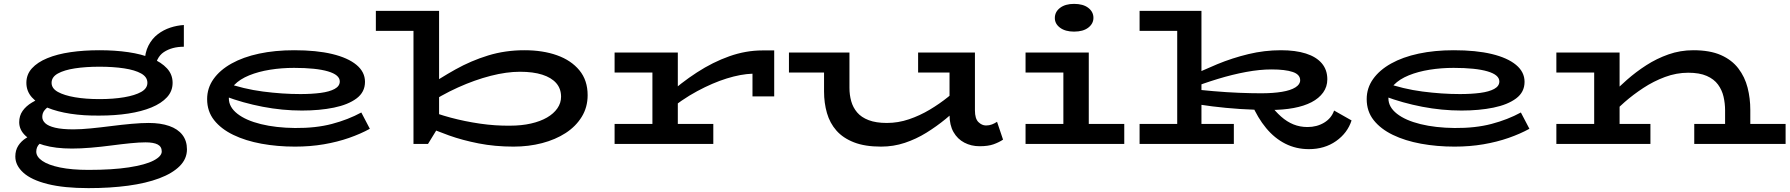

<svg xmlns="http://www.w3.org/2000/svg" viewBox="-20 -742 9231 990"><path d="M436 228Q310 228 226 207Q142 186 100.5 148.5Q59 111 59 65Q59 33 74 9.5Q89 -14 113.5 -29.5Q138 -45 166 -55L221 -25Q202 -17 184.5 -1Q167 15 167 40Q167 66 198 87.5Q229 109 289.5 121.5Q350 134 436 134Q560 134 644.5 121Q729 108 771.5 86Q814 64 814 39Q814 14 793 3Q772 -8 730 -8Q699 -8 653.5 -3.5Q608 1 555 8Q502 15 449 19.5Q396 24 351 24Q266 24 205.5 6.5Q145 -11 112 -41.5Q79 -72 79 -112Q79 -145 96.5 -170Q114 -195 145 -213.5Q176 -232 216 -246L268 -211Q256 -208 239.5 -198.5Q223 -189 210.5 -174.5Q198 -160 198 -139Q198 -121 213.5 -106.5Q229 -92 264.5 -83.5Q300 -75 359 -75Q397 -75 448 -80Q499 -85 553.5 -92Q608 -99 658.5 -103.5Q709 -108 747 -108Q808 -108 852.5 -92.5Q897 -77 920.5 -46.5Q944 -16 944 28Q944 77 906.5 114.5Q869 152 801 177.5Q733 203 640.5 215.5Q548 228 436 228ZM493 -146Q412 -145 343.5 -155.5Q275 -166 224 -187Q173 -208 144.5 -240Q116 -272 116 -315Q116 -358 144.5 -389.5Q173 -421 224 -442Q275 -463 343.5 -473Q412 -483 493 -483Q573 -483 641.5 -473Q710 -463 761 -442Q812 -421 841 -389.5Q870 -358 870 -315Q870 -272 841 -240.5Q812 -209 761 -188Q710 -167 641.5 -156.5Q573 -146 493 -146ZM493 -231Q564 -231 620 -240.5Q676 -250 708 -268Q740 -286 740 -315Q740 -345 708 -363Q676 -381 620 -389.5Q564 -398 493 -398Q422 -398 366.5 -389.5Q311 -381 278.5 -363Q246 -345 246 -315Q246 -286 278.5 -268Q311 -250 366.5 -240.5Q422 -231 493 -231ZM776 -373 726 -421Q727 -471 745.5 -507Q764 -543 793.5 -565.5Q823 -588 858 -599.5Q893 -611 928 -613V-501Q867 -501 825 -473.5Q783 -446 776 -373Z M1501 14Q1410 14 1328 -1Q1246 -16 1183 -46.5Q1120 -77 1084 -122.5Q1048 -168 1048 -231Q1048 -288 1081 -334.5Q1114 -381 1174 -414.5Q1234 -448 1316 -465.5Q1398 -483 1497 -483Q1612 -483 1693 -463.5Q1774 -444 1818 -407.5Q1862 -371 1862 -320Q1862 -267 1818.5 -234.5Q1775 -202 1701.5 -187Q1628 -172 1537 -172Q1436 -172 1334.5 -191.5Q1233 -211 1140 -246L1139 -317Q1236 -283 1336 -270Q1436 -257 1529 -257Q1587 -257 1633 -263Q1679 -269 1705.5 -283.5Q1732 -298 1732 -322Q1732 -356 1671 -374Q1610 -392 1496 -392Q1432 -392 1372.5 -382.5Q1313 -373 1265 -353.5Q1217 -334 1188.5 -304.5Q1160 -275 1160 -235Q1160 -190 1204 -155.5Q1248 -121 1325.5 -102Q1403 -83 1501 -82Q1608 -81 1691.5 -103Q1775 -125 1843 -162L1887 -78Q1840 -52 1780 -31Q1720 -10 1650 2Q1580 14 1501 14Z M1918 -583V-686H2223V-583ZM2684 -483Q2779 -483 2852 -457Q2925 -431 2967.5 -379.5Q3010 -328 3010 -251Q3010 -189 2979.5 -139.5Q2949 -90 2896.5 -56Q2844 -22 2775 -4Q2706 14 2628 14Q2532 14 2448 -2.5Q2364 -19 2295.5 -43.5Q2227 -68 2175 -92V-179Q2231 -155 2303.5 -135.5Q2376 -116 2455 -104.5Q2534 -93 2610 -94Q2669 -94 2717.5 -105Q2766 -116 2800.5 -136Q2835 -156 2854 -183.5Q2873 -211 2873 -243Q2873 -285 2848 -313.5Q2823 -342 2776 -357Q2729 -372 2661 -372Q2592 -372 2510 -351Q2428 -330 2341.5 -291Q2255 -252 2171 -196V-286Q2248 -339 2328.5 -384Q2409 -429 2497 -456Q2585 -483 2684 -483ZM2112 0V-686H2244V-93L2187 0Z M3414 -162V-245Q3491 -315 3573.5 -368.5Q3656 -422 3741 -452Q3826 -482 3911 -482H3972V-245H3860V-362Q3800 -360 3727.5 -337.5Q3655 -315 3575 -272Q3495 -229 3414 -162ZM3149 0V-103H3658V0ZM3344 -33V-471H3475V-33ZM3149 -368V-471H3466V-368Z M4523 14Q4440 14 4383.5 -8Q4327 -30 4293 -68.5Q4259 -107 4244 -159Q4229 -211 4229 -270V-471H4360V-289Q4360 -253 4369 -220.5Q4378 -188 4399.5 -162.5Q4421 -137 4459 -122.5Q4497 -108 4553 -108Q4611 -108 4667 -127Q4723 -146 4774 -176.5Q4825 -207 4868.5 -242Q4912 -277 4945 -309V-207Q4904 -168 4856.5 -129Q4809 -90 4756.5 -57.5Q4704 -25 4645.5 -5.5Q4587 14 4523 14ZM4048 -368V-471H4336V-368ZM5031 12Q4988 12 4952.5 -6.5Q4917 -25 4896.5 -61Q4876 -97 4876 -150V-471H5007V-173Q5007 -130 5025 -112.5Q5043 -95 5064 -95Q5081 -95 5095 -100.5Q5109 -106 5121 -114L5152 -22Q5131 -8 5103 2Q5075 12 5031 12ZM4714 -368V-471H4989V-368Z M5463 -33V-471H5594V-33ZM5268 0V-103H5777V0ZM5268 -368V-471H5559V-368ZM5518 -579Q5473 -579 5446 -599Q5419 -619 5419 -649Q5419 -681 5446 -701.5Q5473 -722 5518 -722Q5565 -722 5591.5 -701.5Q5618 -681 5618 -650Q5618 -620 5591.5 -599.5Q5565 -579 5518 -579Z M6529 -175Q6449 -175 6374 -180Q6299 -185 6231.5 -193.5Q6164 -202 6105 -213L6106 -285Q6168 -278 6236.5 -272Q6305 -266 6369 -263.5Q6433 -261 6482 -261Q6544 -261 6589.5 -268.5Q6635 -276 6659.5 -291.5Q6684 -307 6684 -328Q6684 -358 6645.5 -371Q6607 -384 6536 -384Q6476 -384 6405.5 -371Q6335 -358 6259.5 -335Q6184 -312 6107 -282V-343Q6179 -379 6256.5 -411Q6334 -443 6417 -463Q6500 -483 6585 -483Q6660 -483 6713.5 -466Q6767 -449 6795.5 -415.5Q6824 -382 6824 -333Q6824 -295 6802.5 -265Q6781 -235 6742.5 -215Q6704 -195 6650 -185Q6596 -175 6529 -175ZM5856 0V-103H6342V0ZM6050 -33V-686H6175V-33ZM5856 -583V-686H6166V-583ZM6729 27Q6663 27 6607.5 -1Q6552 -29 6508.5 -81.5Q6465 -134 6434 -206H6527Q6555 -168 6585.5 -141Q6616 -114 6649.5 -100.5Q6683 -87 6722 -87Q6770 -87 6807.5 -109.5Q6845 -132 6859 -172L6949 -121Q6928 -56 6869 -14.5Q6810 27 6729 27Z M7480 14Q7389 14 7307 -1Q7225 -16 7162 -46.5Q7099 -77 7063 -122.5Q7027 -168 7027 -231Q7027 -288 7060 -334.5Q7093 -381 7153 -414.5Q7213 -448 7295 -465.5Q7377 -483 7476 -483Q7591 -483 7672 -463.5Q7753 -444 7797 -407.5Q7841 -371 7841 -320Q7841 -267 7797.5 -234.5Q7754 -202 7680.5 -187Q7607 -172 7516 -172Q7415 -172 7313.5 -191.5Q7212 -211 7119 -246L7118 -317Q7215 -283 7315 -270Q7415 -257 7508 -257Q7566 -257 7612 -263Q7658 -269 7684.5 -283.5Q7711 -298 7711 -322Q7711 -356 7650 -374Q7589 -392 7475 -392Q7411 -392 7351.5 -382.5Q7292 -373 7244 -353.5Q7196 -334 7167.5 -304.5Q7139 -275 7139 -235Q7139 -190 7183 -155.5Q7227 -121 7304.5 -102Q7382 -83 7480 -82Q7587 -81 7670.5 -103Q7754 -125 7822 -162L7866 -78Q7819 -52 7759 -31Q7699 -10 7629 2Q7559 14 7480 14Z M8875 0V-173Q8875 -209 8867 -243.5Q8859 -278 8838.5 -306Q8818 -334 8780.5 -350.5Q8743 -367 8685 -367Q8624 -367 8565 -345Q8506 -323 8453.5 -288.5Q8401 -254 8357.5 -216Q8314 -178 8284 -146V-250Q8322 -289 8368.5 -330Q8415 -371 8468.5 -405.5Q8522 -440 8583 -461.5Q8644 -483 8711 -483Q8797 -483 8853.5 -458Q8910 -433 8943.5 -389Q8977 -345 8991 -290Q9005 -235 9005 -175V0ZM8005 0V-103H8490V0ZM8200 0V-471H8331V0ZM8005 -368V-471H8300V-368ZM8716 0V-103H9187V0Z"/></svg>

Font: BioRhyme Expanded SemiBold
Style: Regular
Weight: 600
Width: 7
Designer: Aoife Mooney
Foundry: Aoife Mooney Type
Version: Version 1.600;gftools[0.9.33]